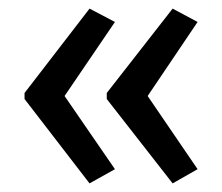

<svg xmlns="http://www.w3.org/2000/svg" viewBox="-20 -487 515 446"><path d="M37 -271V-257L188 -61L247 -94L130 -264L247 -436L188 -467ZM228 -271V-257L381 -61L439 -94L323 -264L439 -436L381 -467Z"/></svg>

Font: Noto Sans Lao UI Cond
Style: Regular
Weight: 400
Width: 3
Designer: Monotype Design Team
Foundry: Monotype Imaging Inc.
Version: Version 2.000